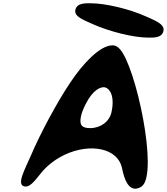

<svg xmlns="http://www.w3.org/2000/svg" viewBox="-20 -1123 1016 1169"><path d="M129 12C167 20 201 -36 241 -83C366 -220 563 -252 662 -187C694 -166 716 -136 724 -95C737 -30 764 44 824 22C831 19 838 16 844 11C946 -69 807 -724 708 -826C698 -836 686 -847 665 -847C588 -847 483 -734 407 -619C326 -499 223 -305 169 -178C131 -90 78 2 129 12ZM620 -591C648 -584 680 -539 659 -441C647 -383 593 -343 529 -343C478 -343 462 -361 473 -415C477 -435 487 -460 501 -488C546 -579 596 -597 620 -591ZM439 -1063C430 -1023 485 -1003 545 -976C646 -931 793 -894 881 -894C910 -894 966 -890 975 -934C984 -974 932 -995 871 -1022C770 -1068 622 -1103 534 -1103C505 -1103 448 -1107 439 -1063Z"/></svg>

Font: Venom Sans
Style: BdObl
Weight: 700
Version: Version 1.001